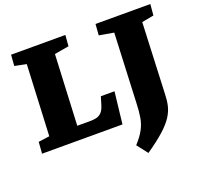

<svg xmlns="http://www.w3.org/2000/svg" viewBox="-155 -878 1367 1297"><g transform="rotate(-20 529.0 -229.5)"><path d="M26 -83 106 -94 130 -604 46 -621 52 -700H442L436 -621L332 -603L308 -96H398Q420 -96 441 -99.5Q462 -103 479.5 -118.5Q497 -134 508 -170L526 -229H624L598 0H20ZM758 -602 653 -620 659 -700H1053L1046 -620L960 -604L938 -91Q937 -49 928.5 -12Q920 25 896 62.5Q872 100 824.5 143Q777 186 697 241L637 164Q678 119 698.5 81Q719 43 726.5 0Q734 -43 736 -103Z"/></g></svg>

Font: Literata 12pt ExtraBold
Style: Italic
Weight: 800
Italic angle: -2°
Designer: Latin by Veronika Burian and Jose Scaglione. Greek by Irene Vlachou. Cyrillic by Vera Evstafieva
Foundry: TypeTogether
Version: Version 3.002